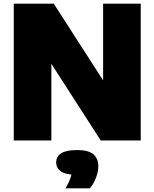

<svg xmlns="http://www.w3.org/2000/svg" viewBox="-20 -760 836 1039"><path d="M54.5 0V-740H271L571 -274H538V-740H741.5V0H525L225 -466H258V0ZM335 259Q355 223 362.8 198.8Q370.5 174.5 370.5 147L412 186H398Q336 186 310 167.8Q284 149.5 284 119Q284 87 311 69.5Q338 52 398 52Q458.5 52 485.2 75Q512 98 512 140Q512 170 499 203.2Q486 236.5 466 259Z"/></svg>

Font: Encode Sans SC Condensed Thin Black
Style: Regular
Weight: 900
Version: Version 3.002